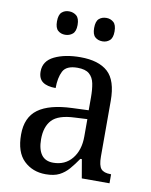

<svg xmlns="http://www.w3.org/2000/svg" viewBox="-85 -807 692 880"><g transform="rotate(10 261.5 -367.0)"><path d="M188 10Q127 10 86.5 -29Q46 -68 46 -150Q46 -230 98 -268Q150 -306 256 -310L332 -313V-373Q332 -410 326.5 -437.5Q321 -465 303 -480.5Q285 -496 248 -496Q196 -496 180.5 -465.5Q165 -435 165 -387Q125 -387 104.5 -402Q84 -417 84 -450Q84 -499 132.5 -522.5Q181 -546 253 -546Q338 -546 381 -507Q424 -468 424 -373V-114Q424 -72 437 -57Q450 -42 481 -42H484V0H355L340 -87H333Q314 -59 295 -37Q276 -15 251.5 -2.5Q227 10 188 10ZM213 -48Q268 -48 300.5 -87.5Q333 -127 333 -191V-272L275 -269Q199 -266 169.5 -234.5Q140 -203 140 -145Q140 -98 158 -73Q176 -48 213 -48ZM339 -635Q318 -635 304.5 -647Q291 -659 291 -689Q291 -720 304.5 -732Q318 -744 339 -744Q358 -744 372 -732Q386 -720 386 -689Q386 -659 372 -647Q358 -635 339 -635ZM165 -635Q145 -635 131.5 -647Q118 -659 118 -689Q118 -720 131.5 -732Q145 -744 165 -744Q185 -744 199.5 -732Q214 -720 214 -689Q214 -659 199.5 -647Q185 -635 165 -635Z"/></g></svg>

Font: Noto Serif Tamil SemiCondensed
Style: Italic
Weight: 400
Width: 4
Italic angle: -12°
Designer: Indian Type Foundry, Tom Grace, and the Monotype Design Team
Foundry: Monotype Imaging Inc.
Version: Version 2.003; ttfautohint (v1.8.4.7-5d5b)